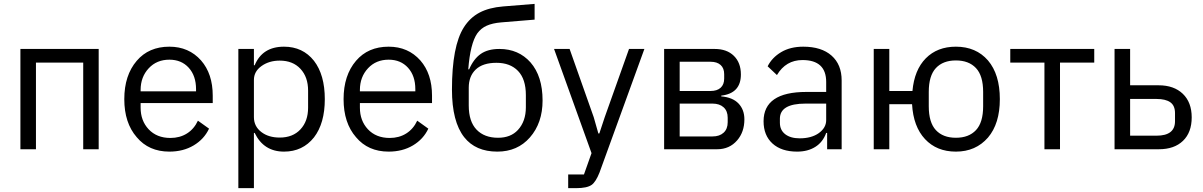

<svg xmlns="http://www.w3.org/2000/svg" viewBox="-20 -768 6190 988"><path d="M85 -516.1V0H165V-445.8H408.2V0H487.8V-516.1Z M851.6 12.2Q922.9 12.2 976.6 -19.8Q1030.3 -51.8 1055.7 -106L998.5 -147Q978.5 -104 941.9 -81.1Q905.3 -58.1 856.9 -58.1Q786.6 -58.1 744.6 -103Q703.6 -147 703.6 -213.9V-237.8H1074.7V-275.9Q1074.7 -388.2 1014.6 -457Q951.7 -527.8 851.6 -527.8Q745.6 -527.8 683.6 -455.1Q619.6 -380.4 619.6 -257.8Q619.6 -135.3 683.6 -62Q745.6 12.2 851.6 12.2ZM851.6 -460.9Q913.6 -460.9 951.2 -419.4Q988.8 -377.9 988.8 -309.1V-297.9H703.6V-305.2Q703.6 -372.1 745.6 -417Q786.6 -460.9 851.6 -460.9Z M1206.5 -516.1V200.2H1286.6V-84H1290.5Q1336.9 12.2 1441.4 12.2Q1537.6 12.2 1595.7 -61Q1651.4 -133.3 1651.4 -257.8Q1651.4 -382.8 1595.7 -455.1Q1538.1 -527.8 1441.4 -527.8Q1330.1 -527.8 1290.5 -432.1H1286.6V-516.1ZM1419.4 -60.1Q1362.3 -60.1 1325.7 -87.9Q1286.6 -117.2 1286.6 -165V-356.9Q1286.6 -400.4 1325.7 -428.2Q1364.7 -456.1 1419.4 -456.1Q1486.8 -456.1 1526.1 -413.8Q1565.4 -371.6 1565.4 -301.8V-213.9Q1565.4 -144.5 1526.1 -102.3Q1486.8 -60.1 1419.4 -60.1Z M1980 12.2Q2051.3 12.2 2105 -19.8Q2158.7 -51.8 2184.1 -106L2127 -147Q2106.9 -104 2070.3 -81.1Q2033.7 -58.1 1985.4 -58.1Q1915 -58.1 1873 -103Q1832 -147 1832 -213.9V-237.8H2203.1V-275.9Q2203.1 -388.2 2143.1 -457Q2080.1 -527.8 1980 -527.8Q1874 -527.8 1812 -455.1Q1748 -380.4 1748 -257.8Q1748 -135.3 1812 -62Q1874 12.2 1980 12.2ZM1980 -460.9Q2042 -460.9 2079.6 -419.4Q2117.2 -377.9 2117.2 -309.1V-297.9H1832V-305.2Q1832 -372.1 1874 -417Q1915 -460.9 1980 -460.9Z M2539.1 12.2Q2643.1 12.2 2707 -61Q2772 -135.3 2772 -251Q2772 -375.5 2710 -446.8Q2648.4 -516.1 2549.8 -516.1Q2490.7 -516.1 2454.1 -490.7Q2417.5 -465.3 2394 -411.1H2389.6Q2399.9 -544.4 2436 -596.2Q2455.1 -622.6 2484.4 -635.7Q2513.7 -648.9 2559.1 -652.8L2731 -667V-748L2568.8 -734.9Q2496.6 -729 2447.5 -703.1Q2398.4 -677.2 2366.7 -627Q2305.7 -530.8 2305.7 -307.1Q2305.7 -142.1 2368.7 -62Q2427.2 12.2 2539.1 12.2ZM2543 -59.1Q2472.2 -59.1 2432.1 -101.1Q2392.1 -143.1 2392.1 -225.1V-316.9Q2392.1 -376 2428.2 -410.4Q2464.4 -444.8 2534.7 -444.8Q2605.5 -444.8 2645.8 -402.8Q2686 -360.8 2686 -278.8V-215.8Q2686 -143.6 2645 -99.1Q2607.9 -59.1 2543 -59.1Z M3216.8 -516.1 3091.8 -165 3064 -81.1H3059.1L3035.2 -165L2911.1 -516.1H2831.1L3023.9 20L2984.9 129.9H2903.8V200.2H2944.8Q3001 200.2 3024.9 183.1Q3045.9 168 3064.9 120.1L3295.9 -516.1Z M3397.5 -516.1V0H3670.4Q3733.9 0 3773.4 -45.9Q3810.5 -88.9 3810.5 -153.8Q3810.5 -203.6 3780.3 -235.4Q3750 -267.1 3691.4 -272V-275.9Q3792.5 -287.6 3792.5 -384.8Q3792.5 -445.3 3756.3 -480.7Q3720.2 -516.1 3657.7 -516.1ZM3646.5 -65.9H3477.5V-234.9H3646.5Q3682.6 -234.9 3703.6 -215.8Q3724.6 -196.8 3724.6 -162.1V-139.2Q3724.6 -104.5 3703.6 -85.2Q3682.6 -65.9 3646.5 -65.9ZM3636.7 -299.8H3477.5V-450.2H3636.7Q3669.9 -450.2 3688.2 -433.6Q3706.5 -417 3706.5 -386.2V-363.8Q3706.5 -333 3688.2 -316.4Q3669.9 -299.8 3636.7 -299.8Z M4113.3 -527.8Q4207 -527.8 4259 -481.9Q4311 -436 4311 -354V0H4236.3V-84H4231.4Q4214.4 -36.6 4175.5 -12.2Q4136.7 12.2 4082 12.2Q4001 12.2 3955.1 -29.5Q3909.2 -71.3 3909.2 -144Q3909.2 -294.9 4129.4 -294.9H4231.4V-346.2Q4231.4 -459 4109.4 -459Q4023.9 -459 3978 -381.8L3930.2 -426.8Q3952.6 -471.7 3999.8 -499.8Q4046.9 -527.8 4113.3 -527.8ZM4231.4 -149.9V-234.9H4125Q3993.2 -234.9 3993.2 -157.2V-136.2Q3993.2 -98.6 4020.5 -77.4Q4047.9 -56.2 4095.2 -56.2Q4155.8 -56.2 4193.4 -83Q4231.4 -110.4 4231.4 -149.9Z M4898.9 12.2Q5001 12.2 5064 -60.1Q5125 -131.8 5125 -257.8Q5125 -385.3 5064 -457Q5002.4 -527.8 4898.9 -527.8Q4803.2 -527.8 4744.1 -468Q4685.1 -408.2 4675.3 -299.8H4556.2V-516.1H4476.1V0H4556.2V-231.9H4673.3Q4679.7 -116.7 4740 -52.2Q4800.3 12.2 4898.9 12.2ZM4759.3 -221.2V-294.9Q4759.3 -378.4 4795.9 -417.7Q4832.5 -457 4898.9 -457Q4965.3 -457 5002.2 -417.7Q5039.1 -378.4 5039.1 -294.9V-221.2Q5039.1 -137.7 5002.2 -98.4Q4965.3 -59.1 4898.9 -59.1Q4832.5 -59.1 4795.9 -98.4Q4759.3 -137.7 4759.3 -221.2Z M5354.5 -445.8V0H5434.6V-445.8H5610.8V-516.1H5178.7V-445.8Z M5715.3 -516.1V0H5943.4Q6022.5 0 6067.4 -43.2Q6112.3 -86.4 6112.3 -164.1Q6112.3 -241.2 6066.7 -285.2Q6021 -329.1 5942.4 -329.1H5795.4V-516.1ZM5931.2 -69.8H5795.4V-258.8H5931.2Q5978 -258.8 6002.2 -241.7Q6026.4 -224.6 6026.4 -186V-144Q6026.4 -69.8 5931.2 -69.8Z"/></svg>

Font: Plexus Sans
Style: Regular
Weight: 400
Version: Version 2.001;PS 002.001;hotconv 1.0.70;makeotf.lib2.5.58329